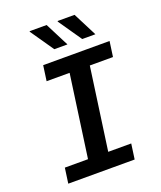

<svg xmlns="http://www.w3.org/2000/svg" viewBox="-161 -996 921 1098"><g transform="rotate(-20 300.0 -447.5)"><path d="M62 0 75 -93H216L286 -593H146L159 -686H563L550 -593H409L339 -93H479L466 0ZM420 -750 322 -892 324 -895H426L500 -750ZM250 -750 152 -892 153 -895H256L330 -750Z"/></g></svg>

Font: Chivo Mono Medium Medium
Style: Italic
Weight: 500
Italic angle: -8.05°
Monospace: yes
Version: Version 1.008